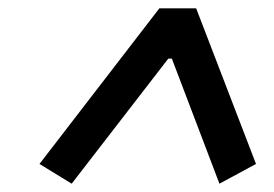

<svg xmlns="http://www.w3.org/2000/svg" viewBox="-20 -785 660 462"><path d="M75 -390.5 152.5 -343 385 -644H393.5L508 -343L596 -390.5L452 -765H363.5Z"/></svg>

Font: Monaspace Krypton Medium
Style: Italic
Weight: 500
Italic angle: -11°
Designer: Riley Cran & the Lettermatic Team
Foundry: Lettermatic
Version: Version 1.101 (Monaspace Krypton)